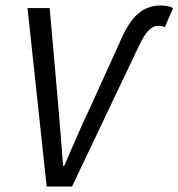

<svg xmlns="http://www.w3.org/2000/svg" viewBox="-20 -686 656 706"><path d="M151.6 0 81.2 -656.3H162.6L194.4 -296.6Q199.6 -237.8 203.3 -186.6Q207 -135.3 212.1 -76.2H216.1Q242.3 -135.3 264.1 -186.6Q285.9 -237.8 314.3 -296.6L421.6 -533.2Q451.9 -605 487.3 -635.4Q522.6 -665.8 569.6 -665.8Q585.2 -665.8 597.1 -663.1Q609 -660.4 616.3 -656.3L586.2 -586.4Q582.2 -588.4 576.2 -589.7Q570.2 -591.1 561.9 -591.1Q542.9 -591.1 526.7 -574.8Q510.5 -558.5 491.4 -518.3L244.7 0Z"/></svg>

Font: Source Sans Variable
Style: Italic
Weight: 200
Italic angle: -11°
Designer: Paul D. Hunt
Foundry: Adobe Systems Incorporated
Version: Version 3.006;hotconv 1.0.111;makeotfexe 2.5.65597